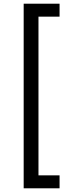

<svg xmlns="http://www.w3.org/2000/svg" viewBox="-20 -852 396 1038"><path d="M108 -832H302V-762H188V96H302V166H108Z"/></svg>

Font: Noto Sans Gurmukhi
Style: Regular
Weight: 400
Designer: Jelle Bosma - Monotype Design Team
Foundry: Monotype Imaging Inc.
Version: Version 2.003